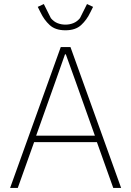

<svg xmlns="http://www.w3.org/2000/svg" viewBox="-20 -931 650 951"><path d="M580 0H541L460 -227H149L68 0H30L281 -698H329ZM450 -259 355 -526 306 -662H302L254 -526L159 -259ZM304 -781Q254 -781 226 -807Q198 -833 181 -869L167 -897L197 -911L232 -841Q246 -824 264.5 -816.5Q283 -809 304 -809Q325 -809 343.5 -816.5Q362 -824 376 -841L411 -911L441 -897L427 -869Q410 -833 382 -807Q354 -781 304 -781Z"/></svg>

Font: IBM Plex Sans ExtraLight
Style: Regular
Weight: 250
Designer: Mike Abbink, Paul van der Laan, Pieter van Rosmalen
Foundry: Bold Monday
Version: Version 3.201